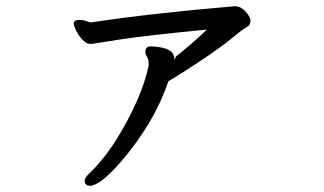

<svg xmlns="http://www.w3.org/2000/svg" viewBox="-20 -536 1040 617"><path d="M269 61Q252 61 252 43Q252 37 265 23Q312 -21 355 -89Q436 -221 458 -326Q458 -345 452.5 -353.5Q447 -362 447 -368Q447 -387 464 -387Q471 -387 489 -385Q540 -378 540 -348Q540 -345 541 -345Q542 -345 545 -354Q597 -395 645 -441Q450 -422 368 -409.5Q286 -397 282 -396Q278 -395 269 -395Q258 -395 245.5 -408Q233 -421 225 -437Q217 -453 217 -460Q217 -472 236 -472Q250 -472 263 -466L272 -464Q472 -494 734 -516Q754 -516 769.5 -498.5Q785 -481 785 -469Q785 -455 773 -449Q761 -443 726 -414Q691 -385 627.5 -342.5Q564 -300 521 -275Q476 -140 365 -12Q300 61 269 61Z"/></svg>

Font: LXGW WenKai Medium
Style: Regular
Weight: 500
Designer: LXGW / Fontworks Inc.
Foundry: LXGW / Fontworks Inc.
Version: Version 1.501; October 10, 2024